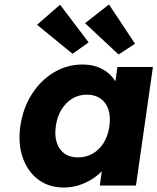

<svg xmlns="http://www.w3.org/2000/svg" viewBox="-20 -831 705 860"><path d="M266 9Q199 9 151.5 -26.5Q104 -62 82 -124.5Q60 -187 71 -266Q83 -347 122.5 -409Q162 -471 221 -506.5Q280 -542 349 -542Q387 -542 417 -531Q447 -520 468.5 -500.5Q490 -481 503 -455.5Q516 -430 520 -401L488 -405L506 -531H665L589 0H427L445 -128L481 -129Q469 -101 447.5 -76Q426 -51 397.5 -32Q369 -13 335.5 -2Q302 9 266 9ZM329 -126Q366 -126 395.5 -143Q425 -160 444.5 -191.5Q464 -223 470 -266Q476 -309 465.5 -340.5Q455 -372 430.5 -389.5Q406 -407 369 -407Q333 -407 304 -389.5Q275 -372 255.5 -340.5Q236 -309 230 -266Q224 -223 234.5 -191.5Q245 -160 269 -143Q293 -126 329 -126ZM511 -587 361 -727 468 -811 585 -635ZM305 -590 146 -720 249 -810 377 -641Z"/></svg>

Font: Lexend
Style: Bold Italic
Weight: 700
Italic angle: -8.13011°
Designer: Bonnie Shaver-Troup, Thomas Jockin
Foundry: Lexend
Version: Version 1.007